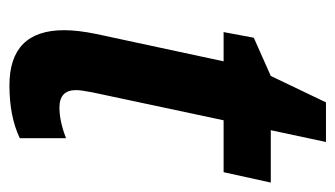

<svg xmlns="http://www.w3.org/2000/svg" viewBox="-172 -529 711 407"><g transform="rotate(90 183.5 -325.5)"><path d="M273 -12V-110Q237 -96 208 -96Q171 -96 171 -131Q171 -142 176 -167L235 -444H345L367 -544H256L281 -661H197L141 -544L60 -508L48 -444H110L52 -174Q44 -135 44 -106Q44 10 161 10Q227 10 273 -12Z"/></g></svg>

Font: Noto Sans UI SemiCondensed
Style: Bold Italic
Weight: 700
Width: 4
Designer: Monotype Design Team
Foundry: Monotype Imaging Inc.
Version: 1.001